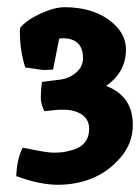

<svg xmlns="http://www.w3.org/2000/svg" viewBox="-20 -769 388 532"><path d="M35 -682 36 -692Q53 -713 91.5 -731Q130 -749 159 -749Q233 -749 281 -714.5Q329 -680 329 -632Q329 -569 274 -531Q348 -503 348 -423Q348 -372 314 -332.5Q280 -293 235.5 -275Q191 -257 140.5 -257Q90 -257 25 -281Q27 -329 43 -360Q109 -346 127 -346Q145 -346 155.5 -347.5Q166 -349 184.5 -354.5Q203 -360 215 -374.5Q227 -389 227 -413Q227 -437 207.5 -451Q188 -465 155 -465H143L103 -461Q93 -481 93 -498Q93 -515 96 -542L144 -548Q171 -551 190.5 -567.5Q210 -584 210 -608Q210 -663 153 -663L144 -662L127 -576L100 -575L50 -582Q35 -629 35 -682Z"/></svg>

Font: Inika
Style: Bold
Weight: 700
Version: Version 1.001